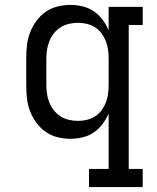

<svg xmlns="http://www.w3.org/2000/svg" viewBox="-20 -558 640 783"><path d="M343 205V131H423V-95Q413 -72 398 -52Q383 -32 362.5 -18Q342 -4 317 2Q292 8 267 8Q241 8 214.5 1.5Q188 -5 166 -20.5Q144 -36 128 -58Q112 -80 102.5 -105Q93 -130 90 -156.5Q87 -183 87 -210V-320Q87 -347 90 -373.5Q93 -400 102.5 -425Q112 -450 128 -472Q144 -494 166 -509.5Q188 -525 214.5 -531.5Q241 -538 267 -538Q292 -538 317 -532Q342 -526 362.5 -512Q383 -498 398 -478Q413 -458 423 -435V-530H562V-456H505V131H562V205ZM299 -65Q317 -65 335 -69.5Q353 -74 368 -83.5Q383 -93 394 -108Q405 -123 411.5 -139.5Q418 -156 420.5 -174Q423 -192 423 -210V-320Q423 -338 420.5 -356Q418 -374 411.5 -390.5Q405 -407 394 -422Q383 -437 368 -446.5Q353 -456 335 -460.5Q317 -465 299 -465Q281 -465 262.5 -461Q244 -457 228.5 -447.5Q213 -438 201 -423.5Q189 -409 182 -392Q175 -375 172 -356.5Q169 -338 169 -320V-210Q169 -192 172 -173.5Q175 -155 182 -138Q189 -121 201 -106.5Q213 -92 228.5 -82.5Q244 -73 262.5 -69Q281 -65 299 -65Z"/></svg>

Font: Iosevka Curly Slab Extended
Style: Regular
Weight: 400
Width: 7
Monospace: yes
Designer: Belleve Invis
Foundry: Belleve Invis
Version: Version 11.1.0; ttfautohint (v1.8.3)